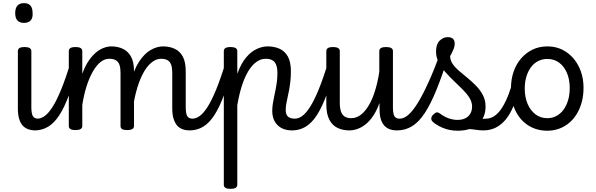

<svg xmlns="http://www.w3.org/2000/svg" viewBox="-20 -815 3805 1225"><path d="M203 17Q181 17 161 10Q141 3 126 -12.5Q111 -28 102.5 -55.5Q94 -83 94 -124V-489Q94 -502 104.5 -508.5Q115 -515 136 -515Q158 -515 169 -508.5Q180 -502 180 -489V-133Q180 -91 189.5 -74.5Q199 -58 222 -58Q236 -58 243 -46.5Q250 -35 248.5 -20.5Q247 -6 236 5.5Q225 17 203 17ZM133 -669Q105 -669 91 -684.5Q77 -700 77 -731Q77 -763 91 -779Q105 -795 133 -795Q161 -795 174.5 -779Q188 -763 188 -731Q190 -700 175.5 -684.5Q161 -669 133 -669Z M200 17Q186 17 179.5 5.5Q173 -6 174.5 -20.5Q176 -35 187 -46.5Q198 -58 219 -58Q242 -58 266 -75.5Q290 -93 316 -134Q342 -175 370.5 -244.5Q399 -314 431 -419Q436 -432 449 -433.5Q462 -435 472.5 -426.5Q483 -418 480 -405Q450 -290 420.5 -210Q391 -130 358.5 -80Q326 -30 287 -6.5Q248 17 200 17Z M1189 17Q1166 17 1146 10Q1126 3 1111.5 -12.5Q1097 -28 1088 -55.5Q1079 -83 1079 -124V-351Q1079 -381 1072.5 -400.5Q1066 -420 1050.5 -430Q1035 -440 1007 -440Q974 -440 943.5 -413.5Q913 -387 889 -339.5Q865 -292 848 -227Q831 -162 823 -84L792 -83Q792 -205 813 -288Q834 -371 868 -422.5Q902 -474 942 -496.5Q982 -519 1021 -519Q1061 -519 1094 -504Q1127 -489 1146 -454.5Q1165 -420 1165 -360V-133Q1165 -91 1174.5 -74.5Q1184 -58 1208 -58Q1222 -58 1228.5 -46.5Q1235 -35 1233.5 -20.5Q1232 -6 1221 5.5Q1210 17 1189 17ZM461 15Q440 15 429.5 8.5Q419 2 419 -11V-489Q419 -502 429.5 -508.5Q440 -515 461 -515Q483 -515 494 -508.5Q505 -502 505 -489V-344Q523 -394 546 -427.5Q569 -461 593.5 -481Q618 -501 643 -510Q668 -519 690 -519Q730 -519 763 -504Q796 -489 815.5 -454.5Q835 -420 835 -360V-11Q835 2 824 8.5Q813 15 791 15Q769 15 759 8.5Q749 2 749 -11V-351Q749 -381 742.5 -400.5Q736 -420 720 -430Q704 -440 677 -440Q647 -440 620.5 -418.5Q594 -397 571.5 -357Q549 -317 532 -263.5Q515 -210 505 -145V-11Q505 2 494 8.5Q483 15 461 15Z M1189 17Q1175 17 1168.5 5.5Q1162 -6 1163.5 -20.5Q1165 -35 1176 -46.5Q1187 -58 1208 -58Q1231 -58 1255 -75.5Q1279 -93 1305 -134Q1331 -175 1359.5 -244.5Q1388 -314 1420 -419Q1425 -432 1438 -433.5Q1451 -435 1461.5 -426.5Q1472 -418 1469 -405Q1439 -290 1409.5 -210Q1380 -130 1347.5 -80Q1315 -30 1276 -6.5Q1237 17 1189 17Z M1450 390Q1429 390 1418.5 383.5Q1408 377 1408 364V-489Q1408 -502 1418.5 -508.5Q1429 -515 1450 -515Q1472 -515 1483 -508.5Q1494 -502 1494 -489V-344Q1518 -410 1550 -448Q1582 -486 1618 -502.5Q1654 -519 1687 -519Q1730 -519 1763.5 -504Q1797 -489 1816.5 -454.5Q1836 -420 1836 -360Q1836 -329 1833 -299.5Q1830 -270 1825 -243Q1820 -216 1814.5 -192.5Q1809 -169 1806 -149.5Q1803 -130 1803 -113Q1803 -84 1817.5 -71Q1832 -58 1862 -58Q1876 -58 1882.5 -46.5Q1889 -35 1887.5 -20.5Q1886 -6 1875 5.5Q1864 17 1843 17Q1785 17 1751 -16.5Q1717 -50 1717 -108Q1717 -130 1720.5 -152Q1724 -174 1729 -198Q1734 -222 1739 -247Q1744 -272 1747 -298Q1750 -324 1750 -351Q1750 -395 1733 -417.5Q1716 -440 1676 -440Q1644 -440 1616 -420Q1588 -400 1564.5 -361.5Q1541 -323 1523.5 -268.5Q1506 -214 1494 -144V364Q1494 377 1483 383.5Q1472 390 1450 390Z M1843 17Q1829 17 1822.5 5.5Q1816 -6 1817.5 -20.5Q1819 -35 1830 -46.5Q1841 -58 1862 -58Q1885 -58 1909 -75.5Q1933 -93 1959 -134Q1985 -175 2013.5 -244.5Q2042 -314 2074 -419Q2079 -432 2092 -433.5Q2105 -435 2115.5 -426.5Q2126 -418 2123 -405Q2093 -290 2063.5 -210Q2034 -130 2001.5 -80Q1969 -30 1930 -6.5Q1891 17 1843 17Z M2209 17Q2167 17 2133.5 1Q2100 -15 2081 -52Q2062 -89 2062 -150V-489Q2062 -502 2072.5 -508.5Q2083 -515 2104 -515Q2126 -515 2137 -508.5Q2148 -502 2148 -489V-158Q2148 -125 2155.5 -103.5Q2163 -82 2179 -71.5Q2195 -61 2221 -61Q2254 -61 2282.5 -83Q2311 -105 2334 -144.5Q2357 -184 2373.5 -238Q2390 -292 2400 -356V-489Q2400 -502 2410.5 -508.5Q2421 -515 2443 -515Q2465 -515 2476 -508.5Q2487 -502 2487 -489V-133Q2487 -91 2496 -74.5Q2505 -58 2529 -58Q2543 -58 2549.5 -46.5Q2556 -35 2554.5 -20.5Q2553 -6 2542 5.5Q2531 17 2510 17Q2489 17 2470.5 11Q2452 5 2437 -8.5Q2422 -22 2412.5 -46.5Q2403 -71 2402 -108L2401 -158Q2384 -110 2361.5 -76.5Q2339 -43 2313.5 -22.5Q2288 -2 2261 7.5Q2234 17 2209 17Z M2513 17Q2494 17 2487.5 5.5Q2481 -6 2485 -20.5Q2489 -35 2501 -46.5Q2513 -58 2532 -58Q2557 -58 2585 -82Q2613 -106 2645 -157.5Q2677 -209 2714.5 -291.5Q2752 -374 2795 -492Q2800 -507 2814.5 -507.5Q2829 -508 2840.5 -499Q2852 -490 2847 -476Q2804 -339 2765.5 -244Q2727 -149 2689 -92Q2651 -35 2608 -9Q2565 17 2513 17Z M3066 17Q3042 17 3020 13.5Q2998 10 2973.5 8.5Q2949 7 2918 15L2944 -27Q2973 -37 2998 -44Q3023 -51 3045 -54.5Q3067 -58 3085 -58Q3094 -58 3096 -46.5Q3098 -35 3094 -20.5Q3090 -6 3082.5 5.5Q3075 17 3066 17ZM2900 19Q2848 19 2804.5 0.5Q2761 -18 2738 -41Q2730 -51 2732 -63Q2734 -75 2747 -86Q2758 -97 2767 -98Q2776 -99 2788 -90Q2811 -72 2840 -61Q2869 -50 2900 -50Q2943 -50 2967.5 -73Q2992 -96 2992 -135Q2992 -164 2975.5 -190.5Q2959 -217 2932.5 -243.5Q2906 -270 2877 -297.5Q2848 -325 2822 -354.5Q2796 -384 2779 -416.5Q2762 -449 2762 -486Q2762 -533 2785 -555.5Q2808 -578 2836 -578Q2860 -578 2870.5 -567Q2881 -556 2881 -538Q2881 -518 2872 -497Q2863 -476 2852 -457Q2852 -430 2868.5 -406.5Q2885 -383 2911 -361Q2937 -339 2965.5 -315.5Q2994 -292 3019.5 -265.5Q3045 -239 3061.5 -207Q3078 -175 3078 -135Q3078 -64 3030.5 -22.5Q2983 19 2900 19Z M3064 17Q3050 17 3043.5 5.5Q3037 -6 3038.5 -20.5Q3040 -35 3051 -46.5Q3062 -58 3083 -58Q3104 -58 3125.5 -69.5Q3147 -81 3167.5 -106Q3188 -131 3207.5 -172Q3227 -213 3245 -272Q3249 -287 3262 -289.5Q3275 -292 3286 -285.5Q3297 -279 3294 -264Q3279 -193 3257 -140Q3235 -87 3206.5 -52.5Q3178 -18 3142.5 -0.5Q3107 17 3064 17Z M3472 19Q3405 19 3352.5 -13.5Q3300 -46 3270 -106Q3240 -166 3240 -250Q3240 -309 3257 -358Q3274 -407 3305.5 -443Q3337 -479 3379 -499Q3421 -519 3472 -519Q3539 -519 3591 -484.5Q3643 -450 3673 -390Q3703 -330 3703 -254Q3703 -206 3692 -164.5Q3681 -123 3660.5 -89Q3640 -55 3611.5 -31Q3583 -7 3547.5 6Q3512 19 3472 19ZM3472 -61Q3504 -61 3530 -75Q3556 -89 3575 -114.5Q3594 -140 3604.5 -175.5Q3615 -211 3615 -254Q3615 -308 3597 -350Q3579 -392 3547 -415.5Q3515 -439 3472 -439Q3441 -439 3414 -425.5Q3387 -412 3368 -386.5Q3349 -361 3338.5 -326.5Q3328 -292 3328 -250Q3328 -194 3346.5 -151.5Q3365 -109 3397 -85Q3429 -61 3472 -61Z"/></svg>

Font: Playwrite AT
Style: Regular
Weight: 400
Designer: Veronika Burian, José Scaglione
Foundry: TypeTogether
Version: Version 1.002